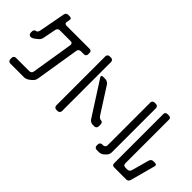

<svg xmlns="http://www.w3.org/2000/svg" viewBox="-17 -1440 2218 2218"><g transform="rotate(45 1092.0 -330.5)"><path d="M91 69Q91 83 101 93.5Q111 104 125 104H353Q388 104 429 69L442 58Q469 35 475 0L562 -538Q565 -556 576 -564.5Q587 -573 603 -573H652Q668 -573 677.5 -582Q687 -591 687 -608V-630Q687 -664 652 -664H277Q261 -664 253 -673Q245 -682 247 -691L256 -740Q258 -754 249.5 -760.5Q241 -767 226 -767H204Q169 -767 162 -732L101 -408Q98 -393 89.5 -382.5Q81 -372 71 -372Q61 -372 51 -362Q41 -352 41 -338V-316Q41 -301 50.5 -290Q60 -279 74 -279Q98 -279 127 -302L156 -325Q183 -346 189 -383L219 -537Q227 -572 260 -572H439Q455 -572 462 -560.5Q469 -549 467 -538L384 -23Q381 -6 370 2.5Q359 11 343 11H125Q111 11 101 21Q91 31 91 46Z M879 106H901Q916 106 926.5 95.5Q937 85 937 71V-733Q937 -747 926.5 -757Q916 -767 901 -767H879Q865 -767 854.5 -757Q844 -747 844 -733V71Q844 85 854.5 95.5Q865 106 879 106ZM970 -531Q972 -523 975 -517L1243 -99Q1251 -87 1266.5 -78Q1282 -69 1296 -69H1328Q1342 -69 1352 -79.5Q1362 -90 1362 -105V-134Q1362 -151 1354.5 -162Q1347 -173 1333 -173Q1317 -173 1304.5 -183Q1292 -193 1282 -209L1085 -517Q1077 -529 1060.5 -537.5Q1044 -546 1030 -546H990Q970 -546 970 -531Z M1789 70Q1789 104 1824 104H2018Q2052 104 2062 71L2144 -233Q2145 -237 2145.5 -240Q2146 -243 2146 -245Q2146 -267 2118 -267H2094Q2060 -267 2050 -233L1991 -19Q1981 14 1947 14H1916Q1900 14 1890.5 5.5Q1881 -3 1881 -20V-733Q1881 -767 1846 -767H1824Q1808 -767 1798.5 -758.5Q1789 -750 1789 -733ZM1536 104H1575Q1590 104 1606.5 97.5Q1623 91 1635 80L1657 59Q1668 48 1674.5 31.5Q1681 15 1681 1V-723Q1681 -737 1670.5 -746.5Q1660 -756 1646 -756H1624Q1610 -756 1599.5 -746.5Q1589 -737 1589 -723V-20Q1589 -5 1577 4.5Q1565 14 1551 14H1536Q1522 14 1512 24Q1502 34 1502 48V70Q1502 84 1512 94Q1522 104 1536 104Z"/></g></svg>

Font: WDXL Lubrifont SC
Style: Regular
Weight: 400
Designer: [WDXL Lubrifont] Copyright 2020-2022 (c) NightFurySL2001, Skr-ZERO; [ZCOOL QingKe HuangYou] Copyright 2018-2022 (c) The 
Version: Version 2.001;hotconv 1.1.1;makeotfexe 2.6.0